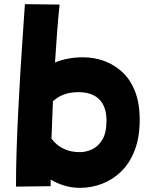

<svg xmlns="http://www.w3.org/2000/svg" viewBox="-20 -827 713 925"><path d="M57 72Q57 -10 60 -104Q63 -198 68 -295Q73 -392 78.5 -485Q84 -578 90 -660.5Q96 -743 100 -807L267 -805Q261 -748 255.5 -677Q250 -606 245 -526Q274 -538 307.5 -544.5Q341 -551 380 -551Q433 -551 481.5 -533.5Q530 -516 569 -480Q608 -444 630.5 -387Q653 -330 653 -250Q653 -165 629 -103Q605 -41 564 -1Q523 39 471.5 58.5Q420 78 366 78Q325 78 289.5 67Q254 56 224 38V70ZM357 -383Q282 -383 235 -339Q231 -247 228 -159Q277 -94 365 -94Q394 -94 423.5 -107.5Q453 -121 473 -154Q493 -187 493 -246Q493 -313 458.5 -348Q424 -383 357 -383Z"/></svg>

Font: Mochiy Pop One
Style: Regular
Weight: 400
Designer: FONTDASU
Foundry: FONTDASU / Google Inc. / Adobe
Version: Version 2.000